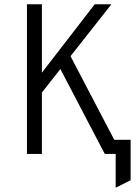

<svg xmlns="http://www.w3.org/2000/svg" viewBox="-20 -720 656 898"><path d="M521 158V0H471V-66H591V123ZM138 -239V-331L423 -700H501ZM106 0V-700H176V0ZM470 0 252 -417 300 -476 549 0Z"/></svg>

Font: Overpass Mono Light
Style: Regular
Weight: 300
Monospace: yes
Designer: Delve Withrington, Dave Bailey
Foundry: Delve Fonts LLC
Version: Version 4.000